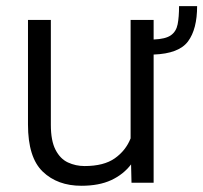

<svg xmlns="http://www.w3.org/2000/svg" viewBox="-20 -593 660 623"><path d="M561 -573.2H619.6Q619.6 -498.5 590.1 -458.7Q560.5 -418.9 478.5 -416V0H406.7L405.3 -59.6Q380.4 -26.9 340.8 -8.5Q301.3 9.8 244.1 9.8Q166.5 9.8 118.7 -36.1Q70.8 -82 70.8 -189V-528.3H145V-188Q145 -136.2 160.2 -106.9Q175.3 -77.6 200.4 -65.9Q225.6 -54.2 254.4 -54.2Q316.9 -54.2 352.5 -79.3Q388.2 -104.5 403.8 -144V-528.3H478.5V-464.8Q517.1 -466.3 534.4 -478.5Q551.8 -490.7 556.4 -514.2Q561 -537.6 561 -573.2Z"/></svg>

Font: Vazirmatn RD Light
Style: Regular
Weight: 300
Designer: Saber Rastikerdar
Foundry: Saber Rastikerdar
Version: Version 32.102